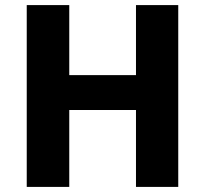

<svg xmlns="http://www.w3.org/2000/svg" viewBox="-20 -734 805 754"><path d="M680 0H514V-302H252V0H85V-714H252V-439H514V-714H680Z"/></svg>

Font: Noto Sans UI Extra
Style: Regular
Weight: 800
Designer: Monotype Design Team
Foundry: Monotype Imaging Inc.
Version: Version 1.901